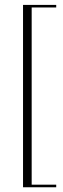

<svg xmlns="http://www.w3.org/2000/svg" viewBox="-20 -665 264 802"><path d="M112.3 -633.8V106.4H214.8V117.2H112.3H76.2V-644.5H112.3H214.8V-633.8Z"/></svg>

Font: Elaris
Style: Regular
Weight: 500
Version: Version 1.0